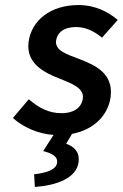

<svg xmlns="http://www.w3.org/2000/svg" viewBox="-20 -523 486 760"><path d="M446 -444C410 -475 358 -503 290 -503C180 -503 104 -442 93 -356C83 -274 151 -237 213 -213C263 -193 313 -175 308 -134C304 -100 276 -75 223 -75C173 -75 134 -96 94 -130L31 -56C71 -20 130 7 192 11L151 75C193 86 209 100 206 121C203 148 166 161 115 167L118 217C204 211 283 182 291 119C296 78 274 58 242 46L265 7C355 -10 409 -70 418 -140C429 -232 359 -264 295 -289C244 -308 197 -323 202 -362C206 -393 232 -416 281 -416C320 -416 353 -399 384 -374Z"/></svg>

Font: Falling Sky
Style: Obl
Weight: 400
Designer: Paul D. Hunt
Foundry: Adobe Systems Incorporated
Version: Version 1.02